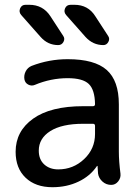

<svg xmlns="http://www.w3.org/2000/svg" viewBox="-20 -780 590 810"><path d="M103.5 -759.8Q161.1 -759.8 192.4 -711.9L247.1 -627.9Q254.9 -616.2 247.6 -603Q240.2 -589.8 225.6 -589.8Q181.6 -589.8 151.4 -624L69.3 -716.8Q58.6 -729.5 64.9 -744.6Q71.3 -759.8 87.9 -759.8ZM293.9 -759.8Q351.6 -759.8 381.8 -711.9L436.5 -627.9Q444.3 -616.2 437 -603Q429.7 -589.8 416 -589.8Q372.1 -589.8 340.8 -624L258.8 -716.8Q248 -729.5 254.4 -744.6Q260.7 -759.8 278.3 -759.8ZM331.1 -257.8Q241.2 -257.8 192.4 -227.1Q143.6 -196.3 143.6 -144.5Q143.6 -107.4 166.5 -86.4Q189.5 -65.4 225.6 -65.4Q289.1 -65.4 335 -108.9Q380.9 -152.3 380.9 -214.8V-249Q380.9 -257.8 372.1 -257.8ZM201.2 9.8Q129.9 9.8 87.9 -30.3Q45.9 -70.3 45.9 -139.6Q45.9 -226.6 119.6 -279.3Q193.4 -332 331.1 -332H372.1Q380.9 -332 380.9 -340.8Q379.9 -401.4 354.5 -425.8Q329.1 -450.2 265.6 -450.2Q194.3 -450.2 127 -421.9Q113.3 -416 99.6 -422.9Q85.9 -429.7 83 -445.3Q80.1 -462.9 88.4 -479Q96.7 -495.1 113.3 -502Q186.5 -530.3 265.6 -530.3Q378.9 -530.3 430.2 -484.9Q481.4 -439.5 481.4 -339.8V-139.6Q481.4 -100.6 488.3 -46.9Q490.2 -29.3 478.5 -14.6Q466.8 0 449.2 0Q427.7 0 412.1 -14.2Q396.5 -28.3 393.6 -47.9Q393.6 -52.7 392.6 -63.5Q391.6 -74.2 391.6 -79.1Q391.6 -80.1 390.6 -80.1Q388.7 -80.1 388.7 -79.1Q360.4 -37.1 311 -13.7Q261.7 9.8 201.2 9.8Z"/></svg>

Font: Rounded Mgen+ 2p medium
Style: Regular
Weight: 500
Designer: [Source Han Sans]
Ryoko NISHIZUKA  (kana & ideographs); Paul D. Hunt (Latin, Greek & Cyrillic); Wenlong ZHANG  (bopomofo
Version: Version 1.059.20150602